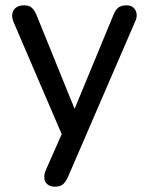

<svg xmlns="http://www.w3.org/2000/svg" viewBox="-20 -514 557 721"><path d="M185 187Q169 187 158.5 178.5Q148 170 146.5 155.5Q145 141 152 125L220 -29V9L31 -431Q24 -448 26 -462Q28 -476 39.5 -485Q51 -494 71 -494Q88 -494 98 -486Q108 -478 117 -458L274 -71H246L406 -458Q414 -478 425 -486Q436 -494 455 -494Q472 -494 481.5 -485Q491 -476 493 -462Q495 -448 487 -432L235 151Q225 172 214.5 179.5Q204 187 185 187Z"/></svg>

Font: Nunito Medium
Style: Regular
Weight: 500
Designer: Vernon Adams
Foundry: Vernon Adams
Version: Version 3.601